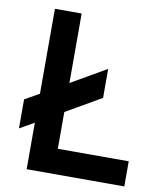

<svg xmlns="http://www.w3.org/2000/svg" viewBox="-84 -817 741 884"><g transform="rotate(10 286.5 -375.0)"><path d="M557.5 -117.5V0H101V-217.5L33.5 -179V-314.5L101 -353V-750H226V-425L390.5 -520V-384.5L226 -289.5V-117.5Z"/></g></svg>

Font: Russisch Sans
Style: Bold
Weight: 700
Designer: Michael Sharanda (font) & Cristiano Sobral (main changes)
Foundry: Michael Sharanda
Version: Version 2.00;September 8, 2020;FontCreator 13.0.0.2681 64-bi